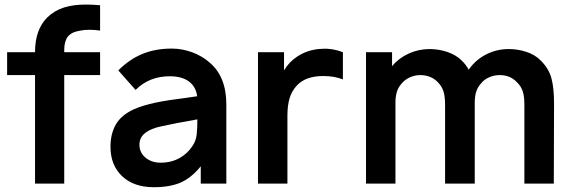

<svg xmlns="http://www.w3.org/2000/svg" viewBox="-20 -786 2454 822"><path d="M255 -572V-562.5H408.5V-464.5H255V0H130V-464.5H10.5V-562.5H130Q130 -659.5 182.5 -711.5Q214 -741.5 254.2 -754Q294.5 -766.5 347 -766.5Q377 -766.5 408.5 -763.5V-655Q388 -658.5 363.5 -658.5Q341.5 -658.5 324 -655Q285.5 -649 270.2 -628.8Q255 -608.5 255 -572Z M839.5 0V-74Q799.5 -24.5 752.5 -4Q706.5 15.5 638.5 15.5Q553.5 15.5 503.5 -31Q453 -78.5 453 -157.5Q453 -213.5 476.2 -253.5Q499.5 -293.5 552 -317.5Q571.5 -326.5 594.8 -333.5Q618 -340.5 646 -346.5Q674 -352.5 707.2 -357.5Q740.5 -362.5 780 -367.5L824 -374Q819 -414.5 789 -437Q759 -459.5 706.5 -459.5Q619 -459.5 560.5 -401L486.5 -484.5Q533 -531.5 588.8 -554.8Q644.5 -578 716.5 -578Q738.5 -578 760.8 -573.8Q783 -569.5 803.8 -561.8Q824.5 -554 843.2 -543Q862 -532 877 -518.5Q949 -458.5 949 -338.5V0ZM825 -275Q730 -258.5 670 -245Q627.5 -236.5 602.2 -217.2Q577 -198 577 -166.5Q577 -133 602.5 -111.5Q628.5 -89.5 667.5 -89.5Q713 -89.5 748.5 -109.2Q784 -129 805 -162.5Q819 -183.5 822 -210Q825 -235.5 825 -275Z M1448 -562.5V-446Q1412 -460.5 1363.5 -460.5Q1289.5 -460.5 1252 -421Q1229 -397 1219.8 -365.5Q1210.5 -334 1210.5 -291.5V0H1084.5V-562.5H1196V-484.5Q1217 -520.5 1252 -543.5Q1299 -575 1359.5 -577Q1402.5 -580 1448 -562.5Z M2352 -343.5 2351 0H2225V-335.5Q2225 -353.5 2223.5 -368Q2222 -382.5 2218.2 -394.2Q2214.5 -406 2208.2 -415.8Q2202 -425.5 2192.5 -434.5Q2164.5 -464.5 2119 -464.5Q2096 -464.5 2074.5 -455.2Q2053 -446 2039.5 -429Q2024 -411.5 2018.2 -391.8Q2012.5 -372 2012.5 -346V-343.5V0H1885.5V-335.5Q1885.5 -353.5 1884 -368Q1882.5 -382.5 1878.8 -394.2Q1875 -406 1869 -415.8Q1863 -425.5 1854 -434.5Q1840.5 -449 1821 -456.8Q1801.5 -464.5 1779 -464.5Q1756.5 -464.5 1735.5 -455.2Q1714.5 -446 1700 -429Q1684.5 -411.5 1678.8 -391.8Q1673 -372 1673 -346V0H1547V-562.5H1658.5V-503Q1687.5 -537.5 1730 -556.8Q1772.5 -576 1819 -576Q1837.5 -576 1856.8 -573Q1876 -570 1894 -564Q1912 -558 1928 -548.8Q1944 -539.5 1956.5 -527Q1976 -508 1986.5 -487.5Q2015.5 -529.5 2060.8 -552.8Q2106 -576 2158.5 -576Q2177 -576 2196.2 -573Q2215.5 -570 2233.5 -564Q2251.5 -558 2267.2 -548.8Q2283 -539.5 2295 -527Q2330.5 -491.5 2341 -450Q2352 -409.5 2352 -343.5Z"/></svg>

Font: Russisch Sans
Style: Bold
Weight: 700
Designer: Michael Sharanda (font) & Cristiano Sobral (main changes)
Foundry: Michael Sharanda
Version: Version 2.00;September 8, 2020;FontCreator 13.0.0.2681 64-bi